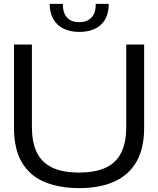

<svg xmlns="http://www.w3.org/2000/svg" viewBox="-20 -958 813 987"><path d="M386 9Q286 9 210.5 -22Q135 -53 93.5 -121.5Q52 -190 52 -301V-729H144V-304Q144 -229 168 -177Q192 -125 245.5 -98Q299 -71 386 -71Q471 -71 524.5 -96.5Q578 -122 603.5 -174Q629 -226 629 -304V-729H721V-301Q721 -195 681.5 -126.5Q642 -58 567.5 -24.5Q493 9 386 9ZM387 -794Q340 -794 306 -811Q272 -828 254 -860Q236 -892 235 -938H303Q303 -891 325 -867.5Q347 -844 387 -844Q428 -844 450.5 -868Q473 -892 472 -938H539Q539 -869 499.5 -831.5Q460 -794 387 -794Z"/></svg>

Font: Mona Sans Expanded
Style: Regular
Weight: 400
Width: 7
Designer: Deni Anggara
Foundry: GitHub
Version: Version 2.000